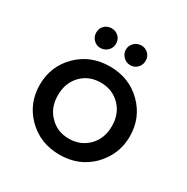

<svg xmlns="http://www.w3.org/2000/svg" viewBox="-128 -631 726 747"><g transform="rotate(30 235.0 -258.0)"><path d="M121.6 -477.3Q121.6 -496.9 134.5 -509.3Q147.4 -521.6 166 -521.6Q184.5 -521.6 197.4 -509.3Q210.3 -496.9 210.3 -477.3Q210.3 -458.8 196.9 -445.9Q183.5 -433 164.9 -433Q146.4 -433 134 -446.4Q121.6 -458.8 121.6 -477.3ZM254.6 -477.3Q254.6 -495.9 268 -508.8Q281.4 -521.6 300 -521.6Q317.5 -521.6 330.4 -509.3Q343.3 -496.9 343.3 -477.3Q343.3 -458.8 330.4 -445.9Q317.5 -433 300 -433Q281.4 -433 268 -446.4Q254.6 -459.8 254.6 -477.3ZM235.1 -66Q287.6 -66 322.2 -101Q356.7 -136.1 356.7 -191.8Q356.7 -247.4 322.2 -282.5Q287.6 -317.5 235.1 -317.5Q182.5 -317.5 148.5 -282.5Q114.4 -247.4 114.4 -191.8Q114.4 -136.1 148.5 -102.1Q182.5 -66 235.1 -66ZM235.1 6.2Q148.5 6.2 90.7 -51Q33 -108.2 33 -191.8Q33 -275.3 90.7 -332.5Q148.5 -389.7 235.1 -389.7Q321.6 -389.7 379.4 -332.5Q437.1 -275.3 437.1 -191.8Q437.1 -111.3 379.4 -51.5Q321.6 6.2 235.1 6.2Z"/></g></svg>

Font: NATS
Style: Regular
Weight: 400
Designer: Purushoth Kumar Guthula
Foundry: Silicon Andhra, USA.
Version: Version 1.0.4; ttfautohint (v1.2.25-373a) -l 7 -r 28 -G 50 -